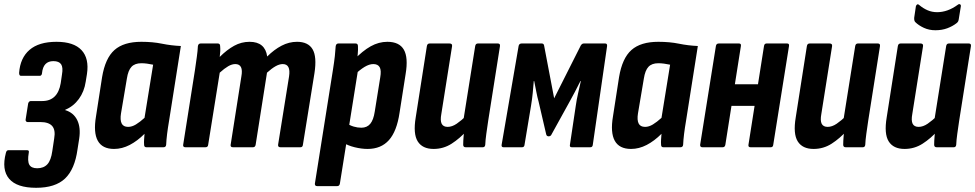

<svg xmlns="http://www.w3.org/2000/svg" viewBox="-40 -701 4642 914"><path d="M132 193Q40 193 3.5 150Q-33 107 -12 27Q-9 14 0 14H89Q100 14 97 26Q90 66 99.5 83Q109 100 137 100Q168 100 185.5 81Q203 62 209 18L218 -42Q225 -82 208.5 -101Q192 -120 152 -120H91Q87 -120 84 -123.5Q81 -127 82 -132L94 -208Q95 -213 98.5 -216.5Q102 -220 106 -220H161Q198 -220 220 -241.5Q242 -263 249 -305L255 -346Q261 -380 251 -395Q241 -410 214 -410Q190 -410 176.5 -396Q163 -382 160 -353Q160 -348 157 -344Q154 -340 150 -340H60Q51 -340 51 -354Q56 -425 100.5 -463.5Q145 -502 229 -502Q311 -502 348 -462.5Q385 -423 374 -349L368 -312Q361 -265 335.5 -230Q310 -195 270 -178V-177Q310 -165 327.5 -129.5Q345 -94 337 -41L329 10Q316 105 269.5 149Q223 193 132 193Z M503 8Q447 8 425.5 -31Q404 -70 417 -147L446 -334Q461 -424 505 -463Q549 -502 633 -502Q687 -502 731 -493Q775 -484 821 -482L765 -127Q759 -92 755.5 -63.5Q752 -35 751 -12Q750 0 738 0H657Q646 0 646 -12Q645 -24 646 -37.5Q647 -51 648 -64Q614 -30 577.5 -11Q541 8 503 8ZM570 -97Q588 -97 607 -108.5Q626 -120 648 -140L689 -393Q675 -396 660.5 -398Q646 -400 633 -400Q602 -400 586 -383Q570 -366 564 -327L536 -161Q531 -130 539 -113.5Q547 -97 570 -97Z M843 0Q830 0 832 -12L888 -367Q893 -402 897 -430.5Q901 -459 902 -481Q904 -494 915 -494H997Q1008 -494 1008 -481Q1009 -470 1008.5 -457Q1008 -444 1006 -430Q1040 -464 1074.5 -483Q1109 -502 1148 -502Q1222 -502 1232 -432Q1265 -465 1300.5 -483.5Q1336 -502 1374 -502Q1427 -502 1448 -466.5Q1469 -431 1457 -353L1402 -12Q1401 0 1390 0H1295Q1282 0 1284 -13L1336 -337Q1345 -396 1306 -396Q1290 -396 1271.5 -385.5Q1253 -375 1231 -355L1177 -12Q1175 0 1164 0H1069Q1056 0 1058 -12L1109 -337Q1120 -396 1080 -396Q1064 -396 1046 -385.5Q1028 -375 1006 -355L951 -12Q950 0 938 0Z M1710 8Q1681 8 1648.5 0Q1616 -8 1594 -22L1609 -115Q1625 -104 1643.5 -98.5Q1662 -93 1680 -93Q1707 -93 1722.5 -111.5Q1738 -130 1744 -170L1770 -332Q1776 -366 1767.5 -381Q1759 -396 1737 -396Q1718 -396 1695.5 -382.5Q1673 -369 1646 -343L1644 -415Q1686 -459 1724.5 -480.5Q1763 -502 1804 -502Q1861 -502 1882.5 -464.5Q1904 -427 1891 -349L1862 -164Q1849 -76 1811.5 -34Q1774 8 1710 8ZM1470 185Q1458 185 1459 173L1545 -369Q1551 -407 1554 -434Q1557 -461 1558 -481Q1560 -494 1571 -494H1653Q1664 -494 1664 -481Q1665 -466 1663 -443.5Q1661 -421 1659 -403L1664 -366L1578 173Q1576 185 1565 185Z M2024 8Q1971 8 1948.5 -28Q1926 -64 1939 -142L1992 -481Q1994 -494 2005 -494H2100Q2114 -494 2112 -481L2061 -159Q2055 -127 2062.5 -112Q2070 -97 2091 -97Q2112 -97 2134 -112Q2156 -127 2182 -152L2184 -81Q2149 -42 2110 -17Q2071 8 2024 8ZM2177 0Q2165 0 2165 -12Q2165 -30 2167 -52.5Q2169 -75 2171 -94L2166 -129L2222 -481Q2224 -494 2235 -494H2330Q2342 -494 2340 -481L2284 -126Q2279 -92 2275 -63.5Q2271 -35 2270 -12Q2269 0 2258 0Z M2357 0Q2346 0 2348 -12L2429 -483Q2432 -494 2443 -494H2539Q2548 -494 2550 -485L2598 -233L2725 -485Q2731 -494 2739 -494H2841Q2851 -494 2850 -482L2782 -12Q2781 0 2770 0H2682Q2671 0 2673 -11L2701 -198Q2705 -227 2712 -257Q2719 -287 2725 -315H2723Q2710 -289 2697 -264Q2684 -239 2671 -216L2586 -62Q2582 -52 2572 -52Q2562 -52 2560 -62L2524 -217Q2518 -238 2513 -264.5Q2508 -291 2503 -315H2501Q2499 -288 2496 -258Q2493 -228 2488 -198L2457 -12Q2456 0 2445 0Z M2964 8Q2908 8 2886.5 -31Q2865 -70 2878 -147L2907 -334Q2922 -424 2966 -463Q3010 -502 3094 -502Q3148 -502 3192 -493Q3236 -484 3282 -482L3226 -127Q3220 -92 3216.5 -63.5Q3213 -35 3212 -12Q3211 0 3199 0H3118Q3107 0 3107 -12Q3106 -24 3107 -37.5Q3108 -51 3109 -64Q3075 -30 3038.5 -11Q3002 8 2964 8ZM3031 -97Q3049 -97 3068 -108.5Q3087 -120 3109 -140L3150 -393Q3136 -396 3121.5 -398Q3107 -400 3094 -400Q3063 -400 3047 -383Q3031 -366 3025 -327L2997 -161Q2992 -130 3000 -113.5Q3008 -97 3031 -97Z M3533 0Q3521 0 3523 -12L3597 -482Q3599 -494 3609 -494H3707Q3718 -494 3716 -482L3641 -12Q3640 0 3629 0ZM3304 0Q3292 0 3293 -12L3368 -482Q3370 -494 3382 -494H3478Q3489 -494 3487 -482L3413 -12Q3411 0 3400 0ZM3427 -197 3443 -300H3588L3572 -197Z M3833 8Q3780 8 3757.5 -28Q3735 -64 3748 -142L3801 -481Q3803 -494 3814 -494H3909Q3923 -494 3921 -481L3870 -159Q3864 -127 3871.5 -112Q3879 -97 3900 -97Q3921 -97 3943 -112Q3965 -127 3991 -152L3993 -81Q3958 -42 3919 -17Q3880 8 3833 8ZM3986 0Q3974 0 3974 -12Q3974 -30 3976 -52.5Q3978 -75 3980 -94L3975 -129L4031 -481Q4033 -494 4044 -494H4139Q4151 -494 4149 -481L4093 -126Q4088 -92 4084 -63.5Q4080 -35 4079 -12Q4078 0 4067 0Z M4266 8Q4213 8 4190.5 -28Q4168 -64 4181 -142L4234 -481Q4236 -494 4247 -494H4342Q4356 -494 4354 -481L4303 -159Q4297 -127 4304.5 -112Q4312 -97 4333 -97Q4354 -97 4376 -112Q4398 -127 4424 -152L4426 -81Q4391 -42 4352 -17Q4313 8 4266 8ZM4419 0Q4407 0 4407 -12Q4407 -30 4409 -52.5Q4411 -75 4413 -94L4408 -129L4464 -481Q4466 -494 4477 -494H4572Q4584 -494 4582 -481L4526 -126Q4521 -92 4517 -63.5Q4513 -35 4512 -12Q4511 0 4500 0ZM4413 -557Q4383 -557 4358 -568.5Q4333 -580 4317 -596Q4311 -602 4312 -617L4320 -671Q4322 -678 4326.5 -680Q4331 -682 4336 -677Q4355 -661 4376 -652Q4397 -643 4421 -643Q4471 -643 4519 -678Q4525 -683 4530 -680.5Q4535 -678 4534 -671L4524 -609Q4523 -603 4521 -599Q4519 -595 4514 -591Q4495 -576 4469.5 -566.5Q4444 -557 4413 -557Z"/></svg>

Font: Sofia Sans Condensed ExtraBold
Style: Italic
Weight: 800
Italic angle: -9°
Version: Version 4.100